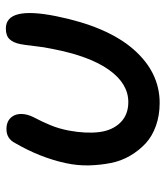

<svg xmlns="http://www.w3.org/2000/svg" viewBox="24 -602 550 637"><g transform="rotate(-90 298.5 -283.0)"><path d="M275.9 -27.8Q234.4 -27.8 199.7 -40.3Q165 -52.7 141.6 -74.5Q118.2 -96.2 100.8 -125.7Q83.5 -155.3 76.7 -189.9Q69.8 -224.6 68.8 -262.5Q67.9 -300.3 76.2 -338.9Q94.7 -424.8 143.1 -507.8Q157.7 -536.1 189 -536.1Q216.3 -536.1 229.7 -518.3Q243.2 -500.5 237.8 -472.2Q235.4 -458.5 225.1 -439.2Q214.8 -419.9 202.9 -391.8Q190.9 -363.8 184.1 -328.1Q173.8 -271 179.4 -227.5Q185.1 -184.1 210.9 -158Q236.8 -131.8 278.8 -131.8Q339.8 -131.8 385.5 -195.6Q431.2 -259.3 455.1 -382.8Q461.4 -412.1 464.8 -444.3Q468.3 -476.6 471.2 -490.2Q476.1 -514.2 487.8 -526.1Q499.5 -538.1 522.9 -538.1Q597.2 -538.1 564 -372.1Q529.8 -201.7 453.9 -114.7Q377.9 -27.8 275.9 -27.8Z"/></g></svg>

Font: Shantell Sans Bouncy
Style: Italic
Weight: 500
Italic angle: -11.31°
Designer: Stephen Nixon, Anya Danilova, Shantell Martin
Foundry: Arrow Type
Version: Version 1.006;[9816181b4]